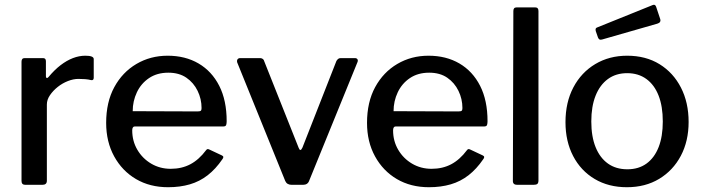

<svg xmlns="http://www.w3.org/2000/svg" viewBox="-20 -773 2942 803"><path d="M86 0Q78 0 74 -4Q70 -8 70 -16V-515Q70 -530 83 -530H160Q172 -530 172 -517V-454Q172 -448 175.5 -447Q179 -446 183 -451Q208 -481 233.5 -500.5Q259 -520 285 -530Q311 -540 337 -540Q372 -540 372 -526V-448Q372 -436 361 -438Q349 -441 335.5 -442Q322 -443 308 -443Q287 -443 264 -434Q241 -425 221.5 -409.5Q202 -394 189 -375Q176 -356 176 -336V-17Q176 0 157 0H86Z M533 -228Q533 -183 554.5 -146.5Q576 -110 612.5 -88.5Q649 -67 694 -67Q740 -67 776 -86Q812 -105 842 -145Q845 -149 848 -149.5Q851 -150 857 -147L908 -123Q919 -118 910 -107Q882 -66 848.5 -40Q815 -14 774 -2Q733 10 683 10Q607 10 549 -24Q491 -58 457.5 -119Q424 -180 424 -259Q424 -346 458 -408.5Q492 -471 550.5 -505.5Q609 -540 681 -540Q755 -540 810.5 -507.5Q866 -475 897 -414Q928 -353 928 -266Q928 -257 926 -250.5Q924 -244 913 -244H543Q538 -244 535.5 -239.5Q533 -235 533 -228ZM806 -307Q817 -307 820 -310Q823 -313 823 -321Q823 -359 806.5 -393Q790 -427 759.5 -448Q729 -469 684 -469Q637 -469 603.5 -446.5Q570 -424 552.5 -387Q535 -350 535 -308Z M1464 -530Q1472 -530 1475 -525Q1478 -520 1475 -513L1273 -17Q1267 0 1247 0H1200Q1180 0 1173 -16L972 -512Q970 -520 973.5 -525Q977 -530 985 -530H1068Q1074 -530 1079 -526.5Q1084 -523 1085 -517L1229 -155Q1236 -136 1245 -156L1387 -518Q1390 -523 1394 -526.5Q1398 -530 1405 -530H1464Z M1624 -228Q1624 -183 1645.5 -146.5Q1667 -110 1703.5 -88.5Q1740 -67 1785 -67Q1831 -67 1867 -86Q1903 -105 1933 -145Q1936 -149 1939 -149.5Q1942 -150 1948 -147L1999 -123Q2010 -118 2001 -107Q1973 -66 1939.5 -40Q1906 -14 1865 -2Q1824 10 1774 10Q1698 10 1640 -24Q1582 -58 1548.5 -119Q1515 -180 1515 -259Q1515 -346 1549 -408.5Q1583 -471 1641.5 -505.5Q1700 -540 1772 -540Q1846 -540 1901.5 -507.5Q1957 -475 1988 -414Q2019 -353 2019 -266Q2019 -257 2017 -250.5Q2015 -244 2004 -244H1634Q1629 -244 1626.5 -239.5Q1624 -235 1624 -228ZM1897 -307Q1908 -307 1911 -310Q1914 -313 1914 -321Q1914 -359 1897.5 -393Q1881 -427 1850.5 -448Q1820 -469 1775 -469Q1728 -469 1694.5 -446.5Q1661 -424 1643.5 -387Q1626 -350 1626 -308Z M2232 -19Q2232 -8 2227.5 -4Q2223 0 2211 0H2143Q2125 0 2125 -16L2127 -727Q2127 -742 2140 -742H2219Q2232 -742 2232 -727Z M2602 10Q2525 10 2467 -24.5Q2409 -59 2377 -120.5Q2345 -182 2345 -262Q2345 -345 2378 -407.5Q2411 -470 2469.5 -505Q2528 -540 2603 -540Q2681 -540 2738.5 -504.5Q2796 -469 2828 -406.5Q2860 -344 2860 -263Q2860 -183 2827.5 -121.5Q2795 -60 2737 -25Q2679 10 2602 10ZM2604 -65Q2651 -65 2684 -89Q2717 -113 2734.5 -157.5Q2752 -202 2752 -265Q2752 -328 2734.5 -373Q2717 -418 2683.5 -442.5Q2650 -467 2603 -467Q2556 -467 2522.5 -442.5Q2489 -418 2471 -373Q2453 -328 2453 -265Q2453 -202 2471 -157.5Q2489 -113 2522.5 -89Q2556 -65 2604 -65ZM2724 -745 2741 -694Q2746 -679 2729 -674L2499 -608Q2492 -606 2488 -607.5Q2484 -609 2481 -616L2472 -642Q2468 -655 2477 -658L2710 -752Q2720 -756 2724 -745Z"/></svg>

Font: Libre Franklin Medium
Style: Regular
Weight: 500
Designer: Pablo Impallari, Rodrigo Fuenzalida, Nhung Nguyen
Foundry: Impallari Type
Version: Version 3.000